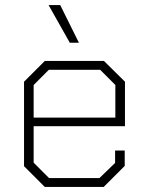

<svg xmlns="http://www.w3.org/2000/svg" viewBox="-20 -739 584 759"><path d="M75 -82V-416L157 -498H391L474 -416V-240H113V-96L174 -35H373L435 -95V-144H473V-83L390 0H157ZM436 -274V-403L376 -463H173L113 -403V-274ZM172 -719H218L292 -570H256Z"/></svg>

Font: Chakra Petch ExtraLight
Style: Regular
Weight: 275
Designer: Katatrad Aksorn Co.,Ltd.
Foundry: Cadson Demak Co.,Ltd.
Version: Version 1.000; ttfautohint (v1.6)